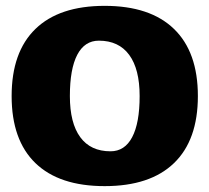

<svg xmlns="http://www.w3.org/2000/svg" viewBox="-20 -630 720 660"><path d="M101.8 -69.3Q20 -148.4 20 -299.8Q20 -451.2 101.8 -530.5Q183.6 -609.9 339.8 -609.9Q496.1 -609.9 578.1 -530.5Q660.2 -451.2 660.2 -299.8Q660.2 -148.4 578.1 -69.3Q496.1 9.8 339.8 9.8Q183.6 9.8 101.8 -69.3ZM220.2 -299.8Q220.2 -207 255.9 -158.4Q291.5 -109.9 359.9 -109.9Q408.7 -109.9 434.3 -158.4Q460 -207 460 -299.8Q460 -392.6 424.1 -441.4Q388.2 -490.2 319.8 -490.2Q271 -490.2 245.6 -441.7Q220.2 -393.1 220.2 -299.8Z"/></svg>

Font: Zantroke
Style: Regular
Weight: 500
Foundry: gluk
Version: Version 0.36